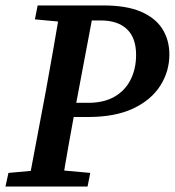

<svg xmlns="http://www.w3.org/2000/svg" viewBox="-29 -684 641 704"><path d="M-9 0 2 -50 134 -62H169L302 -50L292 0ZM73 0 140 -355Q154 -432 167.5 -509.5Q181 -587 194 -664H318L251 -309Q237 -232 223 -154.5Q209 -77 197 0ZM99 -613 109 -664H255L245 -601H228ZM181 -255 189 -307H295Q351 -307 390 -329Q429 -351 449.5 -391Q470 -431 470 -483Q470 -545 436.5 -577Q403 -609 340 -609H252L261 -664H351Q434 -664 487 -641.5Q540 -619 566 -578.5Q592 -538 592 -484Q592 -422 558.5 -369.5Q525 -317 459 -286Q393 -255 294 -255Z"/></svg>

Font: Source Serif 4 18pt SemiBold
Style: Italic
Weight: 600
Italic angle: -12°
Designer: Frank Grießhammer
Foundry: Adobe Systems Incorporated
Version: Version 4.004;hotconv 1.0.116;makeotfexe 2.5.65601